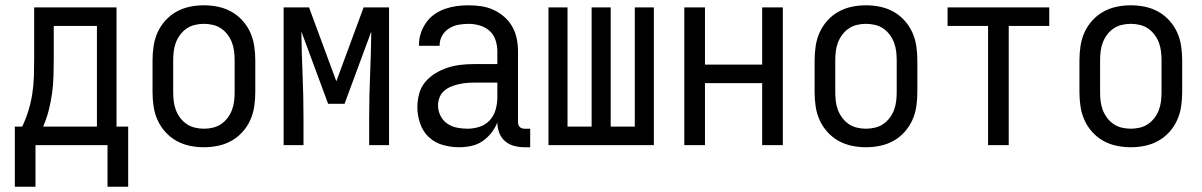

<svg xmlns="http://www.w3.org/2000/svg" viewBox="-20 -548 4540 725"><path d="M36 157V-70H64Q78 -100 87.5 -131Q97 -162 102 -194.5Q107 -227 108 -259.5Q109 -292 109 -325V-520H420V-70H464V157H386V0H114V157ZM143 -70H346V-450H183V-325Q183 -293 182 -260Q181 -227 176.5 -195Q172 -163 164 -131.5Q156 -100 143 -70Z M750 8Q723 8 696.5 2.5Q670 -3 646.5 -16Q623 -29 604.5 -49.5Q586 -70 575 -94.5Q564 -119 560 -146Q556 -173 556 -200V-320Q556 -347 560 -374Q564 -401 575 -425.5Q586 -450 604.5 -470.5Q623 -491 646.5 -504Q670 -517 696.5 -522.5Q723 -528 750 -528Q777 -528 803.5 -522.5Q830 -517 853.5 -504Q877 -491 895.5 -470.5Q914 -450 925 -425.5Q936 -401 940 -374Q944 -347 944 -320V-200Q944 -173 940 -146Q936 -119 925 -94.5Q914 -70 895.5 -49.5Q877 -29 853.5 -16Q830 -3 803.5 2.5Q777 8 750 8ZM750 -62Q767 -62 784 -66Q801 -70 815 -79.5Q829 -89 839.5 -103Q850 -117 856 -133Q862 -149 864 -166Q866 -183 866 -200V-320Q866 -337 864 -354Q862 -371 856 -387Q850 -403 839.5 -417Q829 -431 815 -440.5Q801 -450 784 -454Q767 -458 750 -458Q733 -458 716 -454Q699 -450 685 -440.5Q671 -431 660.5 -417Q650 -403 644 -387Q638 -371 636 -354Q634 -337 634 -320V-200Q634 -183 636 -166Q638 -149 644 -133Q650 -117 660.5 -103Q671 -89 685 -79.5Q699 -70 716 -66Q733 -62 750 -62Z M1051 0V-520H1147L1250 -241L1353 -520H1449V0H1374V-104Q1374 -185 1377.5 -266.5Q1381 -348 1382 -429L1281 -156H1219L1118 -429Q1119 -348 1122.5 -266.5Q1126 -185 1126 -104V0Z M1714 8Q1683 8 1652.5 -0.5Q1622 -9 1599.5 -30Q1577 -51 1566.5 -81.5Q1556 -112 1556 -143Q1556 -168 1562.5 -193Q1569 -218 1585 -237.5Q1601 -257 1623 -270.5Q1645 -284 1669 -292Q1693 -300 1718 -303Q1743 -306 1769 -306H1858V-355Q1858 -376 1851 -397Q1844 -418 1828 -432Q1812 -446 1791 -452Q1770 -458 1749 -458Q1730 -458 1711 -454.5Q1692 -451 1675.5 -440.5Q1659 -430 1649.5 -413Q1640 -396 1640 -377V-375H1562V-378Q1562 -401 1569 -422.5Q1576 -444 1589 -462.5Q1602 -481 1620.5 -494Q1639 -507 1660.5 -514.5Q1682 -522 1704 -525Q1726 -528 1749 -528Q1773 -528 1797 -524.5Q1821 -521 1843 -511Q1865 -501 1883.5 -485Q1902 -469 1914 -448Q1926 -427 1931 -403Q1936 -379 1936 -355V-87Q1936 -82 1937.5 -77Q1939 -72 1942.5 -68.5Q1946 -65 1951 -63.5Q1956 -62 1961 -62H1982V8H1961Q1941 8 1921.5 3Q1902 -2 1887 -15Q1872 -28 1865 -47Q1858 -66 1858 -86Q1850 -65 1835.5 -46.5Q1821 -28 1802 -15Q1783 -2 1760 3Q1737 8 1714 8ZM1746 -62Q1769 -62 1791.5 -69.5Q1814 -77 1829.5 -94Q1845 -111 1851.5 -134Q1858 -157 1858 -180V-236H1769Q1754 -236 1739 -234.5Q1724 -233 1709.5 -229.5Q1695 -226 1681 -220Q1667 -214 1656 -204Q1645 -194 1639.5 -179.5Q1634 -165 1634 -150Q1634 -130 1643 -111.5Q1652 -93 1668.5 -81.5Q1685 -70 1705 -66Q1725 -62 1746 -62Z M2051 0V-520H2123V-70H2214V-520H2286V-70H2377V-520H2449V0Z M2564 0V-520H2642V-304H2858V-520H2936V0H2858V-234H2642V0Z M3250 8Q3223 8 3196.5 2.5Q3170 -3 3146.5 -16Q3123 -29 3104.5 -49.5Q3086 -70 3075 -94.5Q3064 -119 3060 -146Q3056 -173 3056 -200V-320Q3056 -347 3060 -374Q3064 -401 3075 -425.5Q3086 -450 3104.5 -470.5Q3123 -491 3146.5 -504Q3170 -517 3196.5 -522.5Q3223 -528 3250 -528Q3277 -528 3303.5 -522.5Q3330 -517 3353.5 -504Q3377 -491 3395.5 -470.5Q3414 -450 3425 -425.5Q3436 -401 3440 -374Q3444 -347 3444 -320V-200Q3444 -173 3440 -146Q3436 -119 3425 -94.5Q3414 -70 3395.5 -49.5Q3377 -29 3353.5 -16Q3330 -3 3303.5 2.5Q3277 8 3250 8ZM3250 -62Q3267 -62 3284 -66Q3301 -70 3315 -79.5Q3329 -89 3339.5 -103Q3350 -117 3356 -133Q3362 -149 3364 -166Q3366 -183 3366 -200V-320Q3366 -337 3364 -354Q3362 -371 3356 -387Q3350 -403 3339.5 -417Q3329 -431 3315 -440.5Q3301 -450 3284 -454Q3267 -458 3250 -458Q3233 -458 3216 -454Q3199 -450 3185 -440.5Q3171 -431 3160.5 -417Q3150 -403 3144 -387Q3138 -371 3136 -354Q3134 -337 3134 -320V-200Q3134 -183 3136 -166Q3138 -149 3144 -133Q3150 -117 3160.5 -103Q3171 -89 3185 -79.5Q3199 -70 3216 -66Q3233 -62 3250 -62Z M3711 0V-450H3558V-520H3942V-450H3789V0Z M4250 8Q4223 8 4196.5 2.5Q4170 -3 4146.5 -16Q4123 -29 4104.5 -49.5Q4086 -70 4075 -94.5Q4064 -119 4060 -146Q4056 -173 4056 -200V-320Q4056 -347 4060 -374Q4064 -401 4075 -425.5Q4086 -450 4104.5 -470.5Q4123 -491 4146.5 -504Q4170 -517 4196.5 -522.5Q4223 -528 4250 -528Q4277 -528 4303.5 -522.5Q4330 -517 4353.5 -504Q4377 -491 4395.5 -470.5Q4414 -450 4425 -425.5Q4436 -401 4440 -374Q4444 -347 4444 -320V-200Q4444 -173 4440 -146Q4436 -119 4425 -94.5Q4414 -70 4395.5 -49.5Q4377 -29 4353.5 -16Q4330 -3 4303.5 2.5Q4277 8 4250 8ZM4250 -62Q4267 -62 4284 -66Q4301 -70 4315 -79.5Q4329 -89 4339.5 -103Q4350 -117 4356 -133Q4362 -149 4364 -166Q4366 -183 4366 -200V-320Q4366 -337 4364 -354Q4362 -371 4356 -387Q4350 -403 4339.5 -417Q4329 -431 4315 -440.5Q4301 -450 4284 -454Q4267 -458 4250 -458Q4233 -458 4216 -454Q4199 -450 4185 -440.5Q4171 -431 4160.5 -417Q4150 -403 4144 -387Q4138 -371 4136 -354Q4134 -337 4134 -320V-200Q4134 -183 4136 -166Q4138 -149 4144 -133Q4150 -117 4160.5 -103Q4171 -89 4185 -79.5Q4199 -70 4216 -66Q4233 -62 4250 -62Z"/></svg>

Font: Iosevka srxl
Style: Regular
Weight: 400
Monospace: yes
Designer: Belleve Invis
Foundry: Belleve Invis
Version: Version 33.0.1; ttfautohint (v1.8.3)